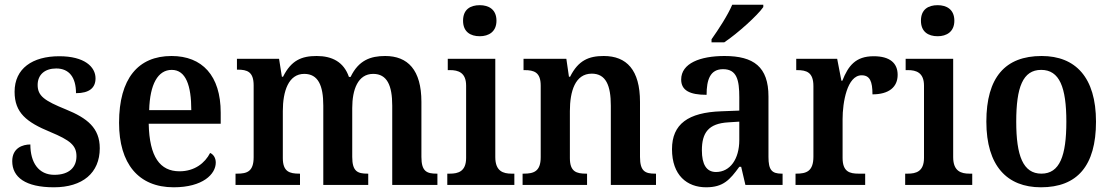

<svg xmlns="http://www.w3.org/2000/svg" viewBox="-20 -786 4725 816"><path d="M209 10C331 10 404 -51 404 -156C404 -242 351 -284 260 -321C169 -358 140 -378 140 -425C140 -469 171 -495 219 -495C274 -495 303 -457 303 -390C360 -390 386 -413 386 -453C386 -502 339 -547 232 -547C118 -547 42 -495 42 -396C42 -307 92 -267 194 -225C278 -190 305 -168 305 -122C305 -76 275 -43 211 -43C144 -43 109 -95 109 -172C76 -172 32 -157 32 -101C32 -33 88 10 209 10Z M718 10C842 10 897 -46 897 -95C897 -115 887 -130 873 -136C851 -93 807 -58 743 -58C660 -58 615 -119 612 -260H918V-307C918 -465 839 -548 709 -548C567 -548 486 -452 486 -264C486 -91 568 10 718 10ZM793 -318H614C617 -428 651 -489 710 -489C770 -489 793 -422 793 -318Z M981 0H1255V-48H1252C1211 -48 1182 -56 1182 -114V-314C1182 -398 1206 -472 1273 -472C1332 -472 1354 -423 1354 -337V0H1545V-48H1542C1500 -48 1477 -57 1477 -119V-327C1477 -405 1501 -472 1566 -472C1625 -472 1647 -423 1647 -337V0H1839V-48H1836C1794 -48 1771 -57 1771 -119V-353C1771 -489 1713 -548 1617 -548C1555 -548 1504 -530 1470 -459H1463C1441 -523 1391 -548 1326 -548C1262 -548 1218 -530 1183 -460H1178L1166 -536H987V-490H990C1031 -490 1058 -481 1058 -423V-118C1058 -57 1030 -48 988 -48H981Z M2019 -632C2057 -632 2090 -651 2090 -698C2090 -746 2057 -764 2019 -764C1979 -764 1948 -746 1948 -698C1948 -651 1979 -632 2019 -632ZM1881 0H2166V-48H2154C2119 -48 2085 -58 2085 -118V-536H1883V-488H1893C1927 -488 1961 -478 1961 -422V-115C1961 -57 1927 -48 1892 -48H1881Z M2201 0H2475V-48H2471C2430 -48 2402 -56 2402 -114V-314C2402 -397 2424 -473 2495 -473C2555 -473 2576 -423 2576 -337V0H2768V-48H2764C2723 -48 2700 -57 2700 -119V-353C2700 -489 2643 -548 2546 -548C2483 -548 2438 -530 2403 -460H2398L2387 -536H2205V-488H2209C2250 -488 2278 -479 2278 -422V-118C2278 -57 2248 -48 2206 -48H2201Z M3004 -619V-606H3058C3115 -644 3200 -721 3224 -756V-766H3092C3073 -721 3033 -660 3004 -619ZM2981 10C3054 10 3082 -22 3122 -77H3130L3148 0H3306V-48H3302C3260 -48 3246 -64 3246 -119V-376C3246 -502 3183 -548 3059 -548C2956 -548 2875 -517 2875 -448C2875 -402 2911 -383 2983 -383C2983 -447 2998 -492 3053 -492C3112 -492 3122 -445 3122 -373V-316L3045 -313C2905 -308 2836 -259 2836 -152C2836 -41 2900 10 2981 10ZM3023 -55C2982 -55 2963 -88 2963 -147C2963 -222 2991 -261 3075 -266L3122 -269V-191C3122 -110 3083 -55 3023 -55Z M3361 0H3657V-48H3629C3591 -48 3561 -56 3561 -115V-280C3561 -350 3580 -466 3642 -466C3677 -466 3688 -440 3688 -385C3758 -385 3795 -416 3795 -468C3795 -517 3763 -547 3693 -547C3616 -547 3585 -506 3560 -443H3556L3538 -536H3364V-488H3367C3408 -488 3437 -479 3437 -420V-120C3437 -57 3406 -48 3364 -48H3361Z M3965 -632C4003 -632 4036 -651 4036 -698C4036 -746 4003 -764 3965 -764C3925 -764 3894 -746 3894 -698C3894 -651 3925 -632 3965 -632ZM3827 0H4112V-48H4100C4065 -48 4031 -58 4031 -118V-536H3829V-488H3839C3873 -488 3907 -478 3907 -422V-115C3907 -57 3873 -48 3838 -48H3827Z M4404 10C4558 10 4638 -81 4638 -269C4638 -457 4551 -548 4407 -548C4252 -548 4172 -457 4172 -269C4172 -81 4260 10 4404 10ZM4406 -48C4328 -48 4299 -124 4299 -269C4299 -415 4327 -489 4405 -489C4483 -489 4512 -415 4512 -269C4512 -124 4484 -48 4406 -48Z"/></svg>

Font: Noto Serif Armenian SemiCondensed SemiBold
Style: Regular
Weight: 600
Width: 4
Designer: Monotype Design Team
Foundry: Monotype Imaging Inc.
Version: Version 2.008